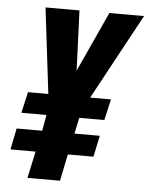

<svg xmlns="http://www.w3.org/2000/svg" viewBox="-52 -757 622 800"><g transform="rotate(5 259.0 -357.0)"><path d="M117 -112H12L30 -201H137L149 -268H44L64 -356H149L106 -714H248L258 -463L373 -714H518L324 -356H411L391 -268H286L272 -201H378L359 -112H252L229 0H93Z"/></g></svg>

Font: Noto Sans Display Ex Bold Cond
Style: Italic
Weight: 800
Width: 3
Italic angle: -12°
Designer: Monotype Design team
Foundry: Monotype Imaging Inc.
Version: Version 1.000